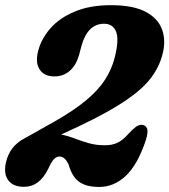

<svg xmlns="http://www.w3.org/2000/svg" viewBox="-36 -730 670 760"><path d="M-12.5 -86.5Q2 -152 61.5 -182.5L175.5 -246.5Q255 -291.5 304.2 -332.5Q353.5 -373.5 380 -415Q406.5 -456.5 418 -502Q436 -573 423.5 -604.5Q411 -636 376 -636Q311 -636 286.5 -548.5L277 -512.5Q266 -473 240.8 -450.2Q215.5 -427.5 179.5 -427.5Q139 -427.5 121 -454.8Q103 -482 115 -528Q127 -576 163.2 -617.5Q199.5 -659 259.8 -684.2Q320 -709.5 403 -709.5Q490 -709.5 539.5 -683.8Q589 -658 605.2 -614Q621.5 -570 607.5 -516Q595 -466 561.8 -421.8Q528.5 -377.5 461 -331.8Q393.5 -286 278 -231L206 -197.5Q235 -191.5 261.5 -181.2Q288 -171 316.5 -163Q345 -155 378.5 -155Q409 -155 430.2 -165.5Q451.5 -176 472 -200Q491 -220 502 -228Q513 -236 525 -236Q539.5 -235.5 545.8 -222Q552 -208.5 541 -174.5Q508.5 -77.5 461.8 -33.8Q415 10 357 10Q305 10 277 -10.5Q249 -31 236.5 -76.5Q221.5 -110.5 199.5 -110.5Q187.5 -110.5 177.2 -99.8Q167 -89 155 -62Q120.5 9.5 59 9.5Q16 9.5 -3.2 -16.2Q-22.5 -42 -12.5 -86.5Z"/></svg>

Font: Fraunces 144pt SuperSoft
Style: Bold Italic
Weight: 700
Italic angle: -16°
Version: Version 1.000;[0bf87f6ff]